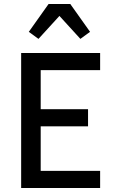

<svg xmlns="http://www.w3.org/2000/svg" viewBox="-20 -933 590 953"><path d="M85 0V-670H477V-585H182V-391H417V-306H182V-85H477V0ZM171 -740 123 -775 221 -913H329L427 -775L379 -740L275 -854Z"/></svg>

Font: Lode Dark Term
Style: Bold
Weight: 700
Monospace: yes
Designer: Belleve Invis
Foundry: Belleve Invis
Version: Version 29.2.0